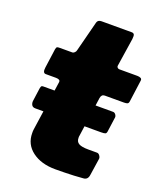

<svg xmlns="http://www.w3.org/2000/svg" viewBox="-133 -795 737 880"><g transform="rotate(20 235.5 -355.0)"><path d="M409 -249Q408 -236 402 -233.5Q396 -231 381 -231H61Q48 -231 43 -239.5Q38 -248 39 -259L48 -324Q50 -334 52.5 -336Q55 -338 62 -338H401Q409 -338 414.5 -330Q420 -322 418 -314ZM242 0Q173 0 129.5 -32.5Q86 -65 86 -120Q86 -125 86 -129.5Q86 -134 87 -139L122 -381Q123 -389 117 -392Q111 -395 102 -395H52Q36 -395 40 -423L53 -517Q55 -527 59 -528.5Q63 -530 73 -530H132Q138 -530 143.5 -535.5Q149 -541 150 -548L188 -696Q192 -710 210 -710H357Q365 -710 368.5 -704.5Q372 -699 370 -682L349 -544Q348 -539 352 -535Q356 -531 361 -531H449Q459 -531 466 -527.5Q473 -524 471 -514L457 -411Q456 -401 451 -398Q446 -395 433 -395H340Q324 -395 321 -376L294 -184Q293 -181 293 -178Q293 -175 293 -172Q293 -153 307 -145Q321 -137 353 -137H396Q404 -137 410 -128Q416 -119 414 -111L402 -31Q399 -6 377 -5Q356 -3 332.5 -2Q309 -1 286 -0.5Q263 0 242 0Z"/></g></svg>

Font: Libre Franklin Black
Style: Italic
Weight: 900
Italic angle: -8°
Designer: Pablo Impallari, Rodrigo Fuenzalida, Nhung Nguyen
Foundry: Impallari Type
Version: Version 3.000